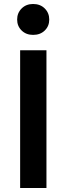

<svg xmlns="http://www.w3.org/2000/svg" viewBox="-20 -943 334 963"><path d="M146 -923Q182 -923 204.5 -900.5Q227 -878 227 -845Q227 -812 204.5 -790Q182 -768 146 -768Q111 -768 88.5 -790Q66 -812 66 -845Q66 -878 88.5 -900.5Q111 -923 146 -923ZM213 -691V0H81V-691Z"/></svg>

Font: FiraGO Medium
Style: Regular
Weight: 500
Designer: bBox Type
Foundry: bBox Type GmbH
Version: Version 1.001;PS 001.001;hotconv 1.0.88;makeotf.lib2.5.64775